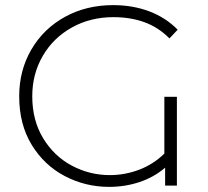

<svg xmlns="http://www.w3.org/2000/svg" viewBox="-20 -725 813 750"><path d="M622 -347H671V0H625V-70Q582 -33 525.5 -14Q469 5 406 5Q314 5 233.5 -37Q153 -79 104 -159Q55 -239 55 -349Q55 -450 102.5 -531.5Q150 -613 233.5 -659Q317 -705 422 -705Q499 -705 563.5 -680.5Q628 -656 674 -609L642 -575Q598 -619 543.5 -638.5Q489 -658 423 -658Q333 -658 260.5 -617.5Q188 -577 147 -506.5Q106 -436 106 -349Q106 -255 148.5 -185Q191 -115 260.5 -78Q330 -41 409 -41Q468 -41 523.5 -62Q579 -83 622 -125Z"/></svg>

Font: Montserrat Alternates Light
Style: Regular
Weight: 300
Designer: Julieta Ulanovsky
Foundry: Julieta Ulanovsky
Version: Version 7.200